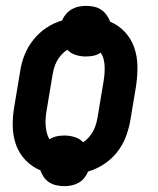

<svg xmlns="http://www.w3.org/2000/svg" viewBox="-20 -588 540 656"><path d="M200 48Q186 48 172.5 45Q159 42 148 35Q137 28 129.5 17Q122 6 118 -6Q89 -18 67 -41Q45 -64 34.5 -94Q24 -124 23.5 -157.5Q23 -191 29 -225L49 -345Q53 -373 64 -400.5Q75 -428 94 -452Q113 -476 138.5 -493Q164 -510 192 -518Q197 -530 205.5 -540Q214 -550 225.5 -556.5Q237 -563 249.5 -565.5Q262 -568 274 -568Q288 -568 301.5 -565Q315 -562 325.5 -555Q336 -548 344 -537Q352 -526 356 -514Q385 -502 406.5 -479Q428 -456 438.5 -426Q449 -396 449.5 -362.5Q450 -329 445 -295L425 -175Q420 -147 409.5 -119.5Q399 -92 380 -68Q361 -44 335 -27Q309 -10 281 -2Q276 10 268 20Q260 30 248.5 36.5Q237 43 224.5 45.5Q212 48 200 48ZM264 -102Q275 -109 284 -119.5Q293 -130 299 -141.5Q305 -153 308.5 -165.5Q312 -178 314 -191L334 -311Q336 -323 337 -336Q338 -349 337.5 -361.5Q337 -374 334 -386Q331 -398 324 -408Q312 -400 299 -397.5Q286 -395 273 -395Q255 -395 238 -400.5Q221 -406 210 -418Q199 -411 189.5 -400.5Q180 -390 174 -378.5Q168 -367 164.5 -354.5Q161 -342 159 -329L139 -209Q137 -197 136 -184Q135 -171 136 -158.5Q137 -146 140 -134Q143 -122 149 -112Q162 -120 174.5 -122.5Q187 -125 200 -125Q218 -125 235.5 -119.5Q253 -114 264 -102Z"/></svg>

Font: Iosevka SS18 Heavy
Style: Italic
Weight: 900
Italic angle: -9°
Monospace: yes
Designer: Belleve Invis
Foundry: Belleve Invis
Version: Version 25.1.1; ttfautohint (v1.8.4)